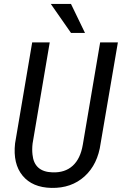

<svg xmlns="http://www.w3.org/2000/svg" viewBox="-20 -921 604 952"><path d="M564.5 -710.9 479 -210.4Q464.8 -106 399.4 -46.6Q334 12.7 234.9 10.7Q140.6 8.8 92 -50Q43.5 -108.9 54.7 -210L139.6 -710.9H226.6L141.6 -209.5Q138.2 -180.2 141.1 -154.8Q149.4 -69.3 239.7 -66.4Q301.8 -64 340.3 -98.9Q378.9 -133.8 390.6 -203.6L476.6 -710.9ZM401.4 -757.8H332L231.9 -901.4H332Z"/></svg>

Font: TypoPRO Roboto
Style: Italic
Weight: 400
Italic angle: -12°
Designer: Google
Version: Version 2.136; 2016